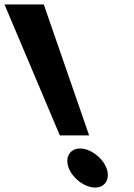

<svg xmlns="http://www.w3.org/2000/svg" viewBox="-268 -845 605 865"><path d="M41.6 -88C60.1 -40 114.5 0 160.5 0C206.5 0 230.1 -40 211.6 -88C193.1 -136 138.7 -176 92.7 -176C46.7 -176 23.1 -136 41.6 -88ZM1.5 -235H133.5L-70.8 -825H-247.8Z"/></svg>

Font: Hussar
Style: BdOpOblFour
Weight: 700
Foundry: Cannot Into Space Fonts
Version: Version 2.00